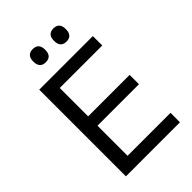

<svg xmlns="http://www.w3.org/2000/svg" viewBox="-239 -907 1001 1001"><g transform="rotate(-45 261.5 -406.5)"><path d="M157.5 0H75.6V-639H157.5ZM474.1 0H100.2V-69.7H474.1ZM463.4 -291.5H122.5V-360.4H463.4ZM470.8 -569.7H99.6V-639H470.8ZM200.8 -715.7Q179.2 -715.7 168.3 -728Q157.3 -740.2 157.3 -762.9V-766.3Q157.3 -788.7 168.3 -800.7Q179.2 -812.8 200.8 -812.8Q223.2 -812.8 234 -800.7Q244.7 -788.7 244.7 -766.3V-762.9Q244.7 -740.2 234 -728Q223.2 -715.7 200.8 -715.7ZM353.6 -715.7Q331.6 -715.7 320.8 -728Q310.1 -740.2 310.1 -762.9V-766.3Q310.1 -788.7 320.8 -800.7Q331.6 -812.8 353.6 -812.8Q375.4 -812.8 386.2 -800.7Q396.9 -788.7 396.9 -766.3V-762.9Q396.9 -740.2 386.2 -728Q375.4 -715.7 353.6 -715.7Z"/></g></svg>

Font: Anek Malayalam Medium
Style: Regular
Weight: 500
Designer: Maithili Shingre (Malayalam) & Yesha Goshar (Latin)
Foundry: Ek Type
Version: Version 1.003